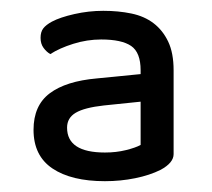

<svg xmlns="http://www.w3.org/2000/svg" viewBox="-20 -640 392 355"><path d="M174 -358Q195 -358 213 -362.5Q231 -367 240 -372V-452L172 -445Q136 -441 120 -431.5Q104 -422 104 -404Q104 -358 174 -358ZM171 -620Q199 -620 223 -615Q247 -610 264 -597Q281 -584 291 -563Q301 -542 301 -510V-355Q301 -339 277 -326Q257 -316 230 -310.5Q203 -305 174 -305Q112 -305 77 -328.5Q42 -352 42 -400Q42 -445 72 -467.5Q102 -490 159 -495L240 -503V-510Q240 -543 222.5 -555Q205 -567 167 -567Q141 -567 115.5 -559Q90 -551 73 -540Q66 -544 60.5 -551.5Q55 -559 55 -570Q55 -581 60 -587.5Q65 -594 76 -600Q91 -608 117.5 -614Q144 -620 171 -620Z"/></svg>

Font: Baloo 2
Style: Regular
Weight: 400
Designer: Sarang Kulkarni and Ek Type
Foundry: Ek Type
Version: Version 1.640;hotconv 1.0.111;makeotfexe 2.5.65597; ttfautoh